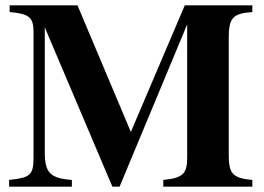

<svg xmlns="http://www.w3.org/2000/svg" viewBox="-20 -696 984 716"><path d="M921 0V-25C841 -32 833 -53 833 -126V-554C833 -629 848 -646 921 -651V-676H669L468 -204L269 -676H16V-651C89 -645 105 -631 105 -577V-108C105 -43 92 -33 14 -25V0H248V-25C166 -31 147 -53 147 -129V-594L399 0H426L678 -605V-109C678 -50 664 -32 589 -25V0Z"/></svg>

Font: XITS
Style: Bold
Weight: 700
Designer: MicroPress Inc., with final additions and corrections provided by Coen Hoffman, Elsevier (retired)
Version: Version 1.107